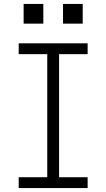

<svg xmlns="http://www.w3.org/2000/svg" viewBox="-20 -955 540 975"><path d="M75 0V-55H220V-680H75V-735H425V-680H280V-55H425V0ZM300 -835V-935H400V-835ZM100 -835V-935H200V-835Z"/></svg>

Font: Iosevka Fixed SS04 Light
Style: Regular
Weight: 300
Monospace: yes
Designer: Belleve Invis
Foundry: Belleve Invis
Version: Version 32.5.0